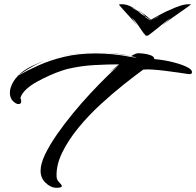

<svg xmlns="http://www.w3.org/2000/svg" viewBox="-20 -874 933 913"><path d="M877 -854Q885 -854 889 -853Q879 -845 853.5 -827.5Q828 -810 800 -790Q772 -770 754 -756Q752 -755 759 -760.5Q766 -766 776 -774.5Q786 -783 793 -789Q774 -777 747 -754.5Q720 -732 700 -717L687 -707Q683 -704 678 -704Q673 -704 670 -707V-708Q669 -710 667 -712Q665 -714 663 -716Q652 -732 636.5 -754.5Q621 -777 607 -789Q613 -780 622 -767Q631 -754 629 -756Q619 -770 601 -789.5Q583 -809 567 -827Q551 -845 545 -852Q549 -853 552 -853.5Q555 -854 559 -854Q576 -854 594.5 -846.5Q613 -839 631 -827Q625 -830 618.5 -833.5Q612 -837 604 -839L628 -826Q636 -822 642 -816Q648 -810 660 -802Q666 -800 670 -796Q669 -795 669 -794.5Q669 -794 673 -791Q678 -787 684 -784Q690 -781 694 -777Q695 -777 695 -777.5Q695 -778 696 -778Q690 -783 683.5 -787.5Q677 -792 670 -796Q670 -799 667 -801Q659 -809 650.5 -814.5Q642 -820 633 -825Q644 -821 655 -813Q671 -803 678 -796.5Q685 -790 692 -785Q693 -785 694.5 -783.5Q696 -782 698 -780Q700 -782 702.5 -783Q705 -784 706 -785Q713 -789 727.5 -797Q742 -805 758.5 -813.5Q775 -822 786 -826Q813 -839 836.5 -846.5Q860 -854 877 -854ZM735 -797 699 -778 728 -792Q733 -794 733.5 -795Q734 -796 735 -797ZM264 -606Q300 -614 338.5 -618.5Q377 -623 417 -624Q376 -623 336.5 -618Q297 -613 264 -606ZM603 -607Q568 -614 532.5 -618.5Q497 -623 463 -624Q500 -623 535.5 -619Q571 -615 603 -607ZM244 19Q219 17 196 -5.5Q173 -28 173 -62Q173 -95 194 -139Q215 -183 250 -233.5Q285 -284 326.5 -334.5Q368 -385 410.5 -430.5Q453 -476 489 -511Q525 -546 547 -565Q543 -561 529 -551Q515 -541 501 -529Q505 -534 520.5 -547Q536 -560 546 -568Q492 -568 428.5 -564.5Q365 -561 305 -547Q295 -545 271 -537Q247 -529 216.5 -515.5Q186 -502 156 -485.5Q126 -469 104.5 -449Q83 -429 77 -408Q81 -400 81 -393Q81 -379 68 -379Q56 -379 41.5 -393.5Q27 -408 27 -433Q27 -446 31 -458Q42 -491 67 -515L65 -514Q61 -512 62.5 -513Q64 -514 68 -517L67 -515Q112 -540 165.5 -564Q219 -588 286 -604Q353 -620 436 -620Q474 -620 516 -616Q558 -612 604 -603Q609 -602 617.5 -601Q626 -600 629 -600H630Q630 -601 607 -606Q604 -606 603 -607Q616 -615 624 -618Q632 -621 639 -621Q646 -621 663.5 -619Q681 -617 697 -611Q713 -605 714 -593Q762 -589 807.5 -577Q853 -565 875 -552Q893 -542 893 -531Q893 -519 874 -522Q856 -525 827.5 -529Q799 -533 767.5 -537Q736 -541 707.5 -543Q679 -545 661 -543Q621 -514 567 -471Q513 -428 456.5 -376Q400 -324 352.5 -266Q305 -208 276 -149Q247 -90 249 -34Q250 -18 262 -6.5Q274 5 274 11Q274 15 267.5 17Q261 19 244 19ZM210 -591Q204 -590 212.5 -592Q221 -594 232 -597L255 -604Q253 -604 257.5 -604.5Q262 -605 264 -606Q258 -604 256 -604H255Q259 -605 255 -604Q252 -603 246 -601.5Q240 -600 232 -597ZM68 -517Q96 -543 134 -561Q172 -579 210 -591Q174 -579 141.5 -561.5Q109 -544 80 -524Z"/></svg>

Font: Smooch
Style: Regular
Weight: 400
Designer: Robert E. Leuschke
Foundry: Robert E. Leuschke
Version: Version 1.010; ttfautohint (v1.8.3)